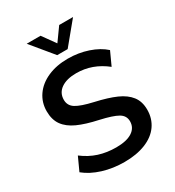

<svg xmlns="http://www.w3.org/2000/svg" viewBox="-217 -1044 1071 1177"><g transform="rotate(-30 319.0 -455.0)"><path d="M43 -75 86 -169Q137 -130 193.5 -112Q250 -94 316 -94Q389 -94 428.5 -119.5Q468 -145 468 -191Q468 -231 431.5 -252Q395 -273 310 -292Q222 -311 167 -336Q112 -361 84 -400Q56 -439 56 -499Q56 -561 90 -610Q124 -659 186 -686.5Q248 -714 329 -714Q403 -714 470 -691.5Q537 -669 580 -630L537 -536Q443 -611 329 -611Q261 -611 221.5 -583.5Q182 -556 182 -507Q182 -466 217 -444Q252 -422 336 -403Q425 -383 480.5 -358.5Q536 -334 565.5 -296Q595 -258 595 -200Q595 -137 561.5 -89.5Q528 -42 464.5 -16.5Q401 9 315 9Q234 9 163 -13Q92 -35 43 -75ZM387 -919H485L358 -765H284L157 -919H255L321 -827Z"/></g></svg>

Font: wassup Sans
Style: Bold
Weight: 700
Version: Version 2.001